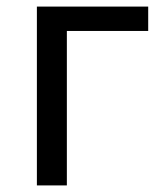

<svg xmlns="http://www.w3.org/2000/svg" viewBox="-20 -563 499 583"><path d="M92 -543H430V-469H183V0H92Z"/></svg>

Font: KaiGen Gothic CN Regular
Style: Regular
Weight: 400
Designer: Ryoko NISHIZUKA  (kana & ideographs); Paul D. Hunt (Latin, Greek & Cyrillic); Wenlong ZHANG  (bopomofo); Sandoll Communi
Foundry: Adobe Systems Incorporated
Version: Version 1.002.20150501